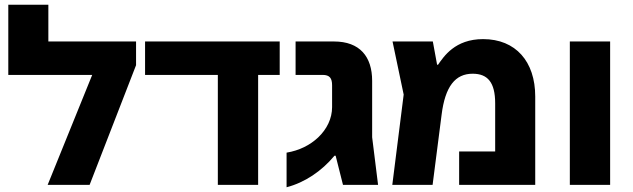

<svg xmlns="http://www.w3.org/2000/svg" viewBox="-20 -780 2669 810"><path d="M184 -605V-760H15V-464H369L181 0H358L554 -505V-605Z M1160 -464V-605H592V-464H899V0H1069V-464Z M1189 10C1266 -10 1337 -58 1391 -123H1396L1427 0H1575L1550 -201V-439C1550 -541 1498 -605 1389 -605H1227V-464H1341C1371 -464 1381 -450 1381 -420V-328C1381 -280 1359 -235 1322 -200C1288 -168 1243 -145 1189 -136Z M2018 -615C1899 -615 1852 -541 1828 -507H1824L1806 -605H1636L1683 -381L1635 0H1805L1843 -296C1858 -416 1901 -469 1974 -469C2037 -469 2069 -433 2069 -344V-141H1917V0H2238V-373C2238 -520 2156 -615 2018 -615Z M2384 0H2554V-605H2384Z"/></svg>

Font: Noto Sans Hebrew Extra
Style: Regular
Weight: 800
Designer: Monotype Design Team
Foundry: Monotype Imaging Inc.
Version: Version 1.902